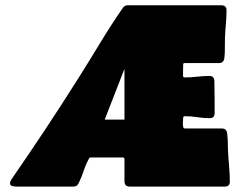

<svg xmlns="http://www.w3.org/2000/svg" viewBox="-20 -691 902 711"><path d="M17.1 -12.7Q17.1 -17.1 20 -22.5Q22.9 -27.8 25.4 -31.2Q87.9 -121.6 148.2 -212.6Q208.5 -303.7 267.1 -396.5Q309.1 -462.9 349.9 -530.3Q390.6 -597.7 435.1 -662.1Q441.9 -671.4 451.7 -671.4H799.8Q818.8 -671.4 818.8 -653.3Q818.8 -627.4 816.4 -601.3Q814 -575.2 813 -549.3Q812.5 -531.2 812.7 -513.2Q813 -495.1 811 -477.1Q808.6 -457.5 791 -457.5H664.1Q659.2 -457.5 658.7 -454.8Q658.2 -452.1 658.2 -448.7L657.7 -411.6Q657.7 -404.3 663.6 -404.3Q686.5 -404.3 709.7 -407Q732.9 -409.7 756.3 -409.7Q773.9 -409.7 773.9 -389.6Q774.4 -360.8 774.7 -331.5Q774.9 -302.2 774.9 -273.4Q774.9 -253.4 757.3 -253.4Q733.9 -253.4 710.4 -257.1Q687 -260.7 663.6 -260.7Q658.2 -260.7 658.2 -252.9Q658.2 -249.5 657.5 -240.2Q656.7 -231 658 -223.1Q659.2 -215.3 664.6 -215.3H801.3Q819.3 -215.3 821.3 -196.3Q823.7 -176.8 823.7 -157Q823.7 -137.2 825.2 -117.2Q826.7 -92.8 828.9 -67.6Q831.1 -42.5 831.1 -18.1Q831.1 0 812 0H460.9Q440.9 0 440.9 -20V-101.6Q440.9 -107.9 434.6 -107.9H314.9Q311.5 -107.9 309.6 -104Q297.9 -82.5 290 -58.6Q282.2 -34.7 271 -12.2Q265.1 0 252.9 0H40.5Q34.2 0 25.6 -2Q17.1 -3.9 17.1 -12.7ZM367.7 -248H440.9V-436Q422.4 -389.2 404.3 -342Q386.2 -294.9 367.7 -248Z"/></svg>

Font: Belanosima
Style: Bold
Weight: 700
Designer: The DocRepair Project, Santiago Orozco
Foundry: Google
Version: Version 2.000